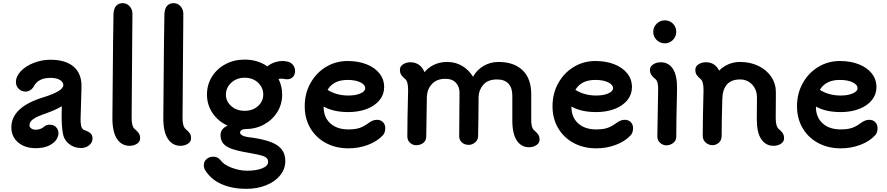

<svg xmlns="http://www.w3.org/2000/svg" viewBox="-20 -910 5628 1218"><path d="M567 -31Q567 -6 545.5 11.5Q524 29 494 29Q449 29 416.5 2Q384 -25 378 -69Q371 -111 371 -176Q371 -215 372 -236Q336 -214 275 -192Q216 -172 191.5 -155Q167 -138 167 -116Q167 -103 178.5 -95Q190 -87 207 -87Q219 -87 233.5 -91.5Q248 -96 258 -105Q272 -119 296 -119Q321 -119 336 -103Q351 -87 351 -63Q351 -53 345.5 -39.5Q340 -26 333 -18Q291 30 207 30Q138 30 95 -6.5Q52 -43 52 -102Q52 -231 256 -293Q319 -313 350 -331.5Q381 -350 382 -370Q381 -391 359 -403.5Q337 -416 300 -416Q223 -416 195 -363Q187 -348 172.5 -338.5Q158 -329 142 -329Q117 -329 99 -346.5Q81 -364 81 -389Q81 -426 112 -458.5Q143 -491 194 -511Q245 -531 300 -531Q395 -531 446 -488Q497 -445 497 -365V-354Q491 -172 491 -148Q491 -132 495 -110Q496 -102 502.5 -94.5Q509 -87 514 -85Q542 -76 554.5 -64Q567 -52 567 -31Z M815 -161Q815 -109 834 -92Q852 -77 860.5 -64.5Q869 -52 869 -33Q869 -11 849 2Q829 15 802 15Q752 15 722.5 -28.5Q693 -72 693 -161Q698 -784 700 -823Q702 -857 717.5 -873.5Q733 -890 758 -890Q785 -890 802.5 -870Q820 -850 820 -823Z M1138 -161Q1138 -109 1157 -92Q1175 -77 1183.5 -64.5Q1192 -52 1192 -33Q1192 -11 1172 2Q1152 15 1125 15Q1075 15 1045.5 -28.5Q1016 -72 1016 -161Q1021 -784 1023 -823Q1025 -857 1040.5 -873.5Q1056 -890 1081 -890Q1108 -890 1125.5 -870Q1143 -850 1143 -823Z M1852 -460Q1852 -437 1838.5 -422Q1825 -407 1800 -407Q1792 -407 1780 -410Q1776 -411 1761 -411Q1755 -411 1747 -409Q1770 -363 1770 -310Q1770 -249 1739 -199Q1708 -149 1654.5 -120Q1601 -91 1534 -91Q1521 -91 1512 -84.5Q1503 -78 1503 -69Q1503 -59 1517 -51Q1531 -43 1555 -40Q1682 -25 1736 10Q1790 45 1790 111Q1790 162 1757 202.5Q1724 243 1667.5 265.5Q1611 288 1542 288Q1456 288 1388.5 259.5Q1321 231 1282 171Q1273 155 1273 138Q1273 114 1290.5 99Q1308 84 1333 84Q1361 84 1378 105Q1398 134 1448.5 153.5Q1499 173 1548 173Q1605 173 1643 158Q1681 143 1681 116Q1681 92 1654 81.5Q1627 71 1556 59Q1489 48 1451 34.5Q1413 21 1396 0Q1379 -21 1379 -53Q1379 -93 1424 -113Q1364 -140 1328.5 -192.5Q1293 -245 1293 -310Q1293 -373 1324.5 -423.5Q1356 -474 1410.5 -503Q1465 -532 1532 -532Q1614 -532 1676 -489Q1719 -523 1775 -523Q1785 -523 1805 -519Q1826 -514 1839 -497.5Q1852 -481 1852 -460ZM1650 -310Q1650 -355 1616.5 -386Q1583 -417 1532 -417Q1482 -417 1447.5 -385.5Q1413 -354 1413 -310Q1413 -267 1447 -237Q1481 -207 1532 -207Q1583 -207 1616.5 -237Q1650 -267 1650 -310Z M2424 -98Q2424 -68 2409 -52Q2373 -13 2314.5 9Q2256 31 2190 31Q2110 31 2047 -3Q1984 -37 1948.5 -97.5Q1913 -158 1913 -236Q1913 -317 1949.5 -382.5Q1986 -448 2048 -485.5Q2110 -523 2185 -523Q2252 -523 2304.5 -502.5Q2357 -482 2387 -444.5Q2417 -407 2417 -357Q2417 -311 2388 -275Q2359 -239 2307.5 -219Q2256 -199 2190 -199Q2095 -199 2033 -234V-232Q2033 -166 2075.5 -127.5Q2118 -89 2190 -89Q2235 -89 2263 -99Q2291 -109 2320 -131Q2346 -150 2371 -150Q2395 -150 2409.5 -135Q2424 -120 2424 -98ZM2058 -340Q2115 -304 2190 -304Q2237 -304 2267 -317.5Q2297 -331 2297 -350Q2297 -373 2265.5 -388Q2234 -403 2185 -403Q2095 -403 2058 -340Z M3403 -25Q3403 -3 3383 10.5Q3363 24 3336 24Q3286 24 3257.5 -20Q3229 -64 3230 -153V-304Q3230 -353 3205.5 -379.5Q3181 -406 3133 -406Q3075 -406 3046 -372.5Q3017 -339 3016 -294Q3016 -249 3015 -169.5Q3014 -90 3013 -46Q3012 -21 2993.5 -6Q2975 9 2954 9Q2927 9 2910 -6.5Q2893 -22 2893 -46L2895 -323Q2895 -359 2872.5 -384.5Q2850 -410 2805 -410Q2751 -410 2720.5 -377.5Q2690 -345 2689 -301L2688 -302L2684 -45Q2684 -19 2666 -4Q2648 11 2619 11Q2598 11 2581 -4.5Q2564 -20 2564 -45Q2564 -142 2569 -339Q2569 -393 2551 -408Q2534 -422 2525.5 -435Q2517 -448 2517 -467Q2517 -489 2537 -502Q2557 -515 2584 -515Q2614 -515 2637 -499.5Q2660 -484 2673 -452Q2698 -483 2735 -500Q2772 -517 2817 -517Q2869 -517 2911.5 -492Q2954 -467 2981 -423Q3004 -466 3047 -491.5Q3090 -517 3143 -517Q3240 -517 3295 -464.5Q3350 -412 3350 -312V-152Q3349 -132 3353.5 -112Q3358 -92 3369 -83Q3386 -69 3394.5 -56Q3403 -43 3403 -25Z M3996 -98Q3996 -68 3981 -52Q3945 -13 3886.5 9Q3828 31 3762 31Q3682 31 3619 -3Q3556 -37 3520.5 -97.5Q3485 -158 3485 -236Q3485 -317 3521.5 -382.5Q3558 -448 3620 -485.5Q3682 -523 3757 -523Q3824 -523 3876.5 -502.5Q3929 -482 3959 -444.5Q3989 -407 3989 -357Q3989 -311 3960 -275Q3931 -239 3879.5 -219Q3828 -199 3762 -199Q3667 -199 3605 -234V-232Q3605 -166 3647.5 -127.5Q3690 -89 3762 -89Q3807 -89 3835 -99Q3863 -109 3892 -131Q3918 -150 3943 -150Q3967 -150 3981.5 -135Q3996 -120 3996 -98ZM3630 -340Q3687 -304 3762 -304Q3809 -304 3839 -317.5Q3869 -331 3869 -350Q3869 -373 3837.5 -388Q3806 -403 3757 -403Q3667 -403 3630 -340Z M4124 -708Q4124 -738 4145.5 -759.5Q4167 -781 4198 -781Q4228 -781 4249 -760Q4270 -739 4270 -708Q4270 -678 4248.5 -656.5Q4227 -635 4198 -635Q4167 -635 4145.5 -656.5Q4124 -678 4124 -708ZM4150 -44 4155 -339Q4157 -392 4138 -408Q4121 -421 4112.5 -434Q4104 -447 4103 -466Q4103 -488 4123.5 -501.5Q4144 -515 4172 -515Q4222 -515 4249.5 -472Q4277 -429 4275 -341Q4270 -134 4270 -44Q4270 -17 4250 -2.5Q4230 12 4207 12Q4186 12 4168 -3.5Q4150 -19 4150 -44Z M4954 -33Q4954 -11 4934 2Q4914 15 4887 15Q4838 15 4809.5 -26.5Q4781 -68 4781 -153L4782 -291Q4782 -341 4751.5 -373.5Q4721 -406 4675 -406Q4564 -406 4562 -277V-278Q4558 -138 4558 -50Q4558 -20 4540 -4.5Q4522 11 4500 11Q4477 11 4457.5 -5Q4438 -21 4438 -50Q4438 -146 4443 -339Q4443 -393 4425 -408Q4408 -422 4399.5 -435Q4391 -448 4391 -467Q4391 -489 4411 -502Q4431 -515 4458 -515Q4516 -515 4542 -462Q4567 -488 4601.5 -502.5Q4636 -517 4675 -517Q4739 -517 4791 -492Q4843 -467 4872.5 -423Q4902 -379 4902 -325Q4902 -233 4901 -161Q4901 -108 4920 -92Q4937 -78 4945.5 -65Q4954 -52 4954 -33Z M5547 -98Q5547 -68 5532 -52Q5496 -13 5437.5 9Q5379 31 5313 31Q5233 31 5170 -3Q5107 -37 5071.5 -97.5Q5036 -158 5036 -236Q5036 -317 5072.5 -382.5Q5109 -448 5171 -485.5Q5233 -523 5308 -523Q5375 -523 5427.5 -502.5Q5480 -482 5510 -444.5Q5540 -407 5540 -357Q5540 -311 5511 -275Q5482 -239 5430.5 -219Q5379 -199 5313 -199Q5218 -199 5156 -234V-232Q5156 -166 5198.5 -127.5Q5241 -89 5313 -89Q5358 -89 5386 -99Q5414 -109 5443 -131Q5469 -150 5494 -150Q5518 -150 5532.5 -135Q5547 -120 5547 -98ZM5181 -340Q5238 -304 5313 -304Q5360 -304 5390 -317.5Q5420 -331 5420 -350Q5420 -373 5388.5 -388Q5357 -403 5308 -403Q5218 -403 5181 -340Z"/></svg>

Font: Tsukimi Rounded
Style: Bold
Weight: 700
Designer: Takashi Funayama
Foundry: Takashi Funayama
Version: Version 1.032; ttfautohint (v1.8.3)